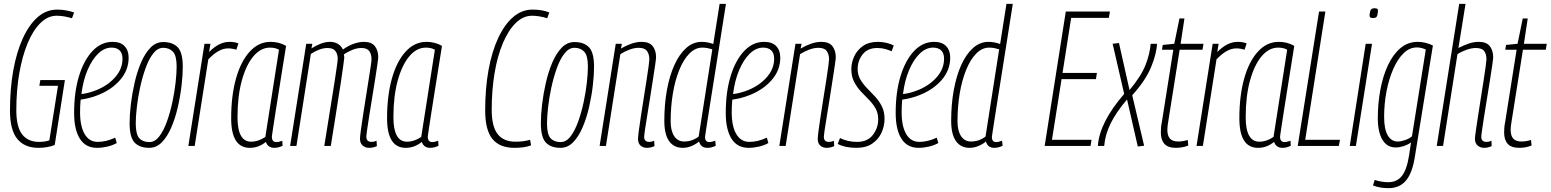

<svg xmlns="http://www.w3.org/2000/svg" viewBox="-20 -760 8076 1000"><path d="M180 10Q108 10 70 -36.5Q32 -83 32 -184Q32 -297 49 -392.5Q66 -488 98.5 -559.5Q131 -631 176 -670.5Q221 -710 278 -710Q303 -710 326 -705.5Q349 -701 366 -695L355 -665Q334 -671 315 -674.5Q296 -678 275 -678Q229 -678 190.5 -640Q152 -602 124 -535Q96 -468 80.5 -378.5Q65 -289 65 -186Q65 -99 95.5 -60Q126 -21 183 -21Q215 -21 237 -29L282 -313H185L190 -343H318L265 -5Q249 2 226.5 6Q204 10 180 10Z M588 -15Q567 -3 539 3.5Q511 10 485 10Q426 10 396 -37.5Q366 -85 366 -172Q366 -281 391.5 -364Q417 -447 462 -494.5Q507 -542 566 -542Q608 -542 629 -519.5Q650 -497 650 -460Q650 -395 606 -344Q562 -293 491 -265Q469 -256 445.5 -250Q422 -244 400 -241Q397 -209 397 -176Q397 -102 421 -61.5Q445 -21 489 -21Q533 -21 580 -43ZM561 -512Q524 -512 492 -481.5Q460 -451 436.5 -396.5Q413 -342 404 -270Q445 -275 488 -293Q546 -318 582 -360.5Q618 -403 618 -454Q618 -483 603 -497.5Q588 -512 561 -512Z M757 10Q707 10 681 -17.5Q655 -45 655 -119Q655 -162 661.5 -217Q668 -272 681 -329Q694 -386 714.5 -434Q735 -482 763.5 -511.5Q792 -541 830 -541Q880 -541 906 -513.5Q932 -486 932 -412Q932 -369 925.5 -313.5Q919 -258 906 -201.5Q893 -145 872.5 -97Q852 -49 823.5 -19.5Q795 10 757 10ZM758 -20Q787 -20 809.5 -49.5Q832 -79 849 -126Q866 -173 877.5 -226.5Q889 -280 894.5 -329.5Q900 -379 900 -413Q900 -470 881 -490.5Q862 -511 830 -511Q801 -511 778 -481.5Q755 -452 738 -404.5Q721 -357 709.5 -303.5Q698 -250 692.5 -200.5Q687 -151 687 -118Q687 -60 705.5 -40Q724 -20 758 -20Z M1076 -532 1069 -489Q1121 -542 1175 -542Q1202 -542 1222 -534L1211 -501Q1190 -508 1168 -508Q1144 -508 1119 -494.5Q1094 -481 1065 -451L994 0H961L1045 -532Z M1408 10Q1391 10 1380 1.5Q1369 -7 1365 -21Q1348 -7 1327 1.5Q1306 10 1281 10Q1184 10 1184 -144Q1184 -261 1209 -350.5Q1234 -440 1280.5 -491Q1327 -542 1389 -542Q1434 -542 1470 -521Q1450 -396 1436.5 -311.5Q1423 -227 1415 -175.5Q1407 -124 1403 -97.5Q1399 -71 1397.5 -60.5Q1396 -50 1396 -48Q1396 -20 1420 -20Q1432 -20 1450 -27L1452 -1Q1431 10 1408 10ZM1362 -47 1433 -501Q1414 -512 1386 -512Q1338 -512 1300 -467Q1262 -422 1239.5 -340.5Q1217 -259 1217 -149Q1217 -22 1288 -22Q1307 -22 1327 -29Q1347 -36 1362 -47Z M1902 10Q1883 10 1869 -2Q1855 -14 1855 -37Q1855 -47 1859 -78.5Q1863 -110 1870 -154.5Q1877 -199 1884.5 -247Q1892 -295 1899 -338.5Q1906 -382 1910.5 -412.5Q1915 -443 1915 -451Q1915 -477 1903.5 -493.5Q1892 -510 1863 -510Q1838 -510 1814.5 -500Q1791 -490 1771 -477Q1773 -467 1773 -459Q1772 -450 1767.5 -415.5Q1763 -381 1755.5 -332.5Q1748 -284 1739.5 -230.5Q1731 -177 1723.5 -128.5Q1716 -80 1710 -45Q1704 -10 1703 0H1669Q1671 -11 1676.5 -46.5Q1682 -82 1690 -131Q1698 -180 1706.5 -233Q1715 -286 1722.5 -333.5Q1730 -381 1734.5 -414Q1739 -447 1739 -454Q1739 -478 1727 -494Q1715 -510 1686 -510Q1665 -510 1642.5 -501.5Q1620 -493 1599 -479L1524 0H1491L1575 -532H1607L1602 -508Q1626 -523 1650.5 -532.5Q1675 -542 1699 -542Q1723 -542 1740.5 -531Q1758 -520 1766 -502Q1795 -523 1823.5 -532.5Q1852 -542 1875 -542Q1915 -542 1932.5 -519.5Q1950 -497 1950 -462Q1950 -455 1945.5 -424Q1941 -393 1934 -348.5Q1927 -304 1919 -255.5Q1911 -207 1904 -162.5Q1897 -118 1892.5 -87Q1888 -56 1888 -48Q1888 -21 1915 -21Q1920 -21 1926 -22Q1932 -23 1941 -27L1943 1Q1932 6 1922 8Q1912 10 1902 10Z M2220 10Q2203 10 2192 1.5Q2181 -7 2177 -21Q2160 -7 2139 1.5Q2118 10 2093 10Q1996 10 1996 -144Q1996 -261 2021 -350.5Q2046 -440 2092.5 -491Q2139 -542 2201 -542Q2246 -542 2282 -521Q2262 -396 2248.5 -311.5Q2235 -227 2227 -175.5Q2219 -124 2215 -97.5Q2211 -71 2209.5 -60.5Q2208 -50 2208 -48Q2208 -20 2232 -20Q2244 -20 2262 -27L2264 -1Q2243 10 2220 10ZM2174 -47 2245 -501Q2226 -512 2198 -512Q2150 -512 2112 -467Q2074 -422 2051.5 -340.5Q2029 -259 2029 -149Q2029 -22 2100 -22Q2119 -22 2139 -29Q2159 -36 2174 -47Z M2660 10Q2582 10 2544.5 -36.5Q2507 -83 2507 -184Q2507 -300 2524.5 -396Q2542 -492 2575 -562.5Q2608 -633 2653 -671.5Q2698 -710 2753 -710Q2805 -710 2841 -695L2830 -665Q2788 -678 2751 -678Q2705 -678 2666.5 -640.5Q2628 -603 2599.5 -536Q2571 -469 2556 -380Q2541 -291 2541 -188Q2541 -101 2572 -61.5Q2603 -22 2665 -22Q2709 -22 2741 -32L2746 -3Q2712 10 2660 10Z M2899 10Q2849 10 2823 -17.5Q2797 -45 2797 -119Q2797 -162 2803.5 -217Q2810 -272 2823 -329Q2836 -386 2856.5 -434Q2877 -482 2905.5 -511.5Q2934 -541 2972 -541Q3022 -541 3048 -513.5Q3074 -486 3074 -412Q3074 -369 3067.5 -313.5Q3061 -258 3048 -201.5Q3035 -145 3014.5 -97Q2994 -49 2965.5 -19.5Q2937 10 2899 10ZM2900 -20Q2929 -20 2951.5 -49.5Q2974 -79 2991 -126Q3008 -173 3019.5 -226.5Q3031 -280 3036.5 -329.5Q3042 -379 3042 -413Q3042 -470 3023 -490.5Q3004 -511 2972 -511Q2943 -511 2920 -481.5Q2897 -452 2880 -404.5Q2863 -357 2851.5 -303.5Q2840 -250 2834.5 -200.5Q2829 -151 2829 -118Q2829 -60 2847.5 -40Q2866 -20 2900 -20Z M3187 -532H3219L3214 -507Q3239 -522 3267 -532Q3295 -542 3322 -542Q3362 -542 3379.5 -519.5Q3397 -497 3397 -462Q3397 -454 3392.5 -423Q3388 -392 3381 -347.5Q3374 -303 3366.5 -254.5Q3359 -206 3351.5 -161.5Q3344 -117 3339.5 -86Q3335 -55 3335 -47Q3335 -21 3361 -21Q3366 -21 3372 -22Q3378 -23 3387 -27L3389 1Q3378 6 3368 8Q3358 10 3349 10Q3329 10 3316 -2Q3303 -14 3303 -36Q3303 -46 3307 -78Q3311 -110 3318 -154.5Q3325 -199 3332.5 -247.5Q3340 -296 3347 -339.5Q3354 -383 3358 -413.5Q3362 -444 3362 -451Q3362 -477 3350 -494Q3338 -511 3306 -511Q3284 -511 3258.5 -501.5Q3233 -492 3211 -478L3136 0H3103Z M3664 10Q3630 10 3621 -23Q3606 -10 3583 0Q3560 10 3536 10Q3490 10 3465 -25Q3440 -60 3440 -131Q3440 -216 3453.5 -290.5Q3467 -365 3492.5 -421.5Q3518 -478 3554 -510Q3590 -542 3634 -542Q3651 -542 3665.5 -539Q3680 -536 3695 -531L3728 -740H3761Q3730 -540 3708.5 -407.5Q3687 -275 3675 -197Q3663 -119 3657.5 -84.5Q3652 -50 3652 -47Q3652 -20 3675 -20Q3683 -20 3690.5 -22.5Q3698 -25 3705 -27L3708 -1Q3687 10 3664 10ZM3543 -23Q3586 -23 3619 -49L3690 -503Q3677 -507 3665 -509.5Q3653 -512 3638 -512Q3601 -512 3570.5 -481Q3540 -450 3518 -396Q3496 -342 3484.5 -273Q3473 -204 3473 -128Q3473 -79 3491.5 -51Q3510 -23 3543 -23Z M3982 -15Q3961 -3 3933 3.5Q3905 10 3879 10Q3820 10 3790 -37.5Q3760 -85 3760 -172Q3760 -281 3785.5 -364Q3811 -447 3856 -494.5Q3901 -542 3960 -542Q4002 -542 4023 -519.5Q4044 -497 4044 -460Q4044 -395 4000 -344Q3956 -293 3885 -265Q3863 -256 3839.5 -250Q3816 -244 3794 -241Q3791 -209 3791 -176Q3791 -102 3815 -61.5Q3839 -21 3883 -21Q3927 -21 3974 -43ZM3955 -512Q3918 -512 3886 -481.5Q3854 -451 3830.5 -396.5Q3807 -342 3798 -270Q3839 -275 3882 -293Q3940 -318 3976 -360.5Q4012 -403 4012 -454Q4012 -483 3997 -497.5Q3982 -512 3955 -512Z M4123 -532H4155L4150 -507Q4175 -522 4203 -532Q4231 -542 4258 -542Q4298 -542 4315.5 -519.5Q4333 -497 4333 -462Q4333 -454 4328.5 -423Q4324 -392 4317 -347.5Q4310 -303 4302.5 -254.5Q4295 -206 4287.5 -161.5Q4280 -117 4275.5 -86Q4271 -55 4271 -47Q4271 -21 4297 -21Q4302 -21 4308 -22Q4314 -23 4323 -27L4325 1Q4314 6 4304 8Q4294 10 4285 10Q4265 10 4252 -2Q4239 -14 4239 -36Q4239 -46 4243 -78Q4247 -110 4254 -154.5Q4261 -199 4268.5 -247.5Q4276 -296 4283 -339.5Q4290 -383 4294 -413.5Q4298 -444 4298 -451Q4298 -477 4286 -494Q4274 -511 4242 -511Q4220 -511 4194.5 -501.5Q4169 -492 4147 -478L4072 0H4039Z M4343 -10 4355 -41Q4395 -21 4444 -21Q4498 -21 4526 -57Q4554 -93 4554 -138Q4554 -171 4540 -195.5Q4526 -220 4505 -241Q4484 -262 4463.5 -284Q4443 -306 4428.5 -334Q4414 -362 4414 -400Q4414 -434 4429 -466.5Q4444 -499 4474.5 -520.5Q4505 -542 4553 -542Q4576 -542 4598.5 -536.5Q4621 -531 4635 -523L4624 -493Q4608 -500 4589.5 -505Q4571 -510 4549 -510Q4499 -510 4473 -477Q4447 -444 4447 -401Q4447 -370 4461 -346Q4475 -322 4496 -300.5Q4517 -279 4538 -256.5Q4559 -234 4573 -206Q4587 -178 4587 -142Q4587 -104 4571.5 -69.5Q4556 -35 4523.5 -12.5Q4491 10 4440 10Q4383 10 4343 -10Z M4867 -15Q4846 -3 4818 3.5Q4790 10 4764 10Q4705 10 4675 -37.5Q4645 -85 4645 -172Q4645 -281 4670.5 -364Q4696 -447 4741 -494.5Q4786 -542 4845 -542Q4887 -542 4908 -519.5Q4929 -497 4929 -460Q4929 -395 4885 -344Q4841 -293 4770 -265Q4748 -256 4724.5 -250Q4701 -244 4679 -241Q4676 -209 4676 -176Q4676 -102 4700 -61.5Q4724 -21 4768 -21Q4812 -21 4859 -43ZM4840 -512Q4803 -512 4771 -481.5Q4739 -451 4715.5 -396.5Q4692 -342 4683 -270Q4724 -275 4767 -293Q4825 -318 4861 -360.5Q4897 -403 4897 -454Q4897 -483 4882 -497.5Q4867 -512 4840 -512Z M5158 10Q5124 10 5115 -23Q5100 -10 5077 0Q5054 10 5030 10Q4984 10 4959 -25Q4934 -60 4934 -131Q4934 -216 4947.5 -290.5Q4961 -365 4986.5 -421.5Q5012 -478 5048 -510Q5084 -542 5128 -542Q5145 -542 5159.5 -539Q5174 -536 5189 -531L5222 -740H5255Q5224 -540 5202.5 -407.5Q5181 -275 5169 -197Q5157 -119 5151.5 -84.5Q5146 -50 5146 -47Q5146 -20 5169 -20Q5177 -20 5184.5 -22.5Q5192 -25 5199 -27L5202 -1Q5181 10 5158 10ZM5037 -23Q5080 -23 5113 -49L5184 -503Q5171 -507 5159 -509.5Q5147 -512 5132 -512Q5095 -512 5064.5 -481Q5034 -450 5012 -396Q4990 -342 4978.5 -273Q4967 -204 4967 -128Q4967 -79 4985.5 -51Q5004 -23 5037 -23Z M5421 0 5531 -700H5761L5755 -667H5559L5514 -380H5693L5688 -348H5509L5459 -32H5665L5660 0Z M5973 -532H6006Q6004 -480 5975 -410Q5946 -340 5877 -264L5939 -1L5906 3L5850 -242Q5793 -175 5764.5 -117Q5736 -59 5731 0H5698Q5702 -60 5735.5 -127Q5769 -194 5835 -271L5775 -532L5808 -536L5863 -291Q5924 -364 5946.5 -422Q5969 -480 5973 -532Z M6166 -31 6169 -2Q6151 5 6135 7.5Q6119 10 6105 10Q6063 10 6044.5 -11Q6026 -32 6026 -70Q6026 -81 6027 -94.5Q6028 -108 6031 -122L6091 -501H6032L6036 -526L6096 -532L6123 -664H6149L6129 -532H6248L6243 -501H6124L6064 -123Q6062 -112 6061 -102Q6060 -92 6060 -84Q6060 -53 6073.5 -38Q6087 -23 6117 -23Q6128 -23 6140.5 -25Q6153 -27 6166 -31Z M6327 -532 6320 -489Q6372 -542 6426 -542Q6453 -542 6473 -534L6462 -501Q6441 -508 6419 -508Q6395 -508 6370 -494.5Q6345 -481 6316 -451L6245 0H6212L6296 -532Z M6659 10Q6642 10 6631 1.5Q6620 -7 6616 -21Q6599 -7 6578 1.5Q6557 10 6532 10Q6435 10 6435 -144Q6435 -261 6460 -350.5Q6485 -440 6531.5 -491Q6578 -542 6640 -542Q6685 -542 6721 -521Q6701 -396 6687.5 -311.5Q6674 -227 6666 -175.5Q6658 -124 6654 -97.5Q6650 -71 6648.5 -60.5Q6647 -50 6647 -48Q6647 -20 6671 -20Q6683 -20 6701 -27L6703 -1Q6682 10 6659 10ZM6613 -47 6684 -501Q6665 -512 6637 -512Q6589 -512 6551 -467Q6513 -422 6490.5 -340.5Q6468 -259 6468 -149Q6468 -22 6539 -22Q6558 -22 6578 -29Q6598 -36 6613 -47Z M6739 0 6850 -700H6883L6778 -32H6959L6953 0Z M7140 -717Q7148 -717 7152.5 -714.5Q7157 -712 7157 -703Q7155 -681 7150.5 -673.5Q7146 -666 7130 -666Q7122 -666 7117.5 -669Q7113 -672 7113 -681Q7115 -702 7120 -709.5Q7125 -717 7140 -717ZM7010 0 7093 -532H7126L7042 0Z M7131 206 7140 177Q7175 189 7210 189Q7255 189 7281 157Q7307 125 7319 49L7329 -18Q7310 -5 7289 1.5Q7268 8 7249 8Q7204 8 7180 -32.5Q7156 -73 7156 -144Q7156 -219 7169 -290.5Q7182 -362 7208 -418.5Q7234 -475 7273 -508.5Q7312 -542 7364 -542Q7385 -542 7405 -537Q7425 -532 7443 -523L7350 51Q7337 139 7303.5 179.5Q7270 220 7212 220Q7167 220 7131 206ZM7406 -502Q7395 -507 7383.5 -510Q7372 -513 7360 -513Q7321 -513 7290 -482.5Q7259 -452 7236.5 -400.5Q7214 -349 7201.5 -284.5Q7189 -220 7189 -151Q7189 -88 7207.5 -55.5Q7226 -23 7260 -23Q7277 -23 7298.5 -30.5Q7320 -38 7334 -50Z M7695 -47Q7695 -21 7722 -21Q7727 -21 7733 -22Q7739 -23 7748 -27L7749 1Q7738 6 7728.5 8Q7719 10 7710 10Q7690 10 7676 -2Q7662 -14 7662 -37Q7662 -46 7666.5 -78Q7671 -110 7678 -154.5Q7685 -199 7692.5 -247.5Q7700 -296 7707 -340Q7714 -384 7718 -414.5Q7722 -445 7722 -452Q7722 -477 7710.5 -493.5Q7699 -510 7666 -510Q7645 -510 7619 -501Q7593 -492 7571 -478L7496 0H7463L7580 -740H7613L7576 -510Q7601 -523 7628 -532.5Q7655 -542 7682 -542Q7722 -542 7739.5 -519.5Q7757 -497 7757 -462Q7757 -454 7752.5 -423Q7748 -392 7741 -347.5Q7734 -303 7726 -254.5Q7718 -206 7711 -161.5Q7704 -117 7699.5 -86Q7695 -55 7695 -47Z M7954 -31 7957 -2Q7939 5 7923 7.5Q7907 10 7893 10Q7851 10 7832.5 -11Q7814 -32 7814 -70Q7814 -81 7815 -94.5Q7816 -108 7819 -122L7879 -501H7820L7824 -526L7884 -532L7911 -664H7937L7917 -532H8036L8031 -501H7912L7852 -123Q7850 -112 7849 -102Q7848 -92 7848 -84Q7848 -53 7861.5 -38Q7875 -23 7905 -23Q7916 -23 7928.5 -25Q7941 -27 7954 -31Z"/></svg>

Font: Georama Condensed ExtraLight
Style: Italic
Weight: 200
Width: 3
Italic angle: -9°
Designer: Jean-Baptiste Levee
Foundry: Production Type
Version: Version 1.000